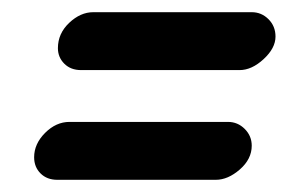

<svg xmlns="http://www.w3.org/2000/svg" viewBox="-20 -407 506 315"><path d="M113 -292Q96 -292 85.5 -302.5Q75 -313 75 -328Q75 -352 93.5 -369.5Q112 -387 133 -387H393Q409 -387 420.5 -375.5Q432 -364 432 -347Q432 -328 412.5 -310Q393 -292 373 -292ZM74 -112Q57 -112 46.5 -122.5Q36 -133 36 -149Q36 -171 54 -189Q72 -207 94 -207H354Q370 -207 381.5 -195.5Q393 -184 393 -168Q393 -146 373.5 -129Q354 -112 334 -112Z"/></svg>

Font: Comic Neue
Style: Bold Italic
Weight: 700
Italic angle: -12°
Designer: Craig Rozynski
Foundry: Craig Rozynski
Version: Version 2.003